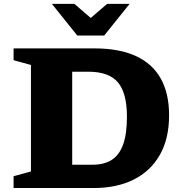

<svg xmlns="http://www.w3.org/2000/svg" viewBox="-20 -948 924 968"><path d="M620 -359.5Q620 -478 575 -532.2Q530 -586.5 424.5 -586.5H250L233 -704H456.5Q581.5 -704 665 -665.5Q748.5 -627 790.5 -552Q832.5 -477 832.5 -367Q832.5 -248 785.2 -166Q738 -84 652.8 -42Q567.5 0 452.5 0H233L250 -117.5H446.5Q505.5 -117.5 543.8 -142.2Q582 -167 601 -220.2Q620 -273.5 620 -359.5ZM48.5 0V-59.5L136 -83.5V-620.5L48.5 -644.5V-704H344V0ZM456 -841.5H419L520 -928.5H633.5L505.5 -769H369.5L241.5 -928.5H355Z"/></svg>

Font: Newsreader 7pt
Style: Bold
Weight: 700
Designer: Hugues Gentile
Foundry: Production Type
Version: Version 1.003